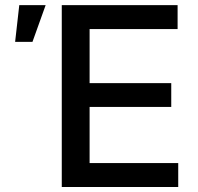

<svg xmlns="http://www.w3.org/2000/svg" viewBox="-20 -748 790 768"><path d="M227.1 0V-727.5H690.4V-631.8H338.4V-415.5H665V-320.3H338.4V-95.7H692.9V0ZM40.5 -580.6 57.1 -727.5H162.6L109.9 -580.6Z"/></svg>

Font: Inter 17pt Medium
Style: Regular
Weight: 500
Version: Version 4.001;git-66647c0bb